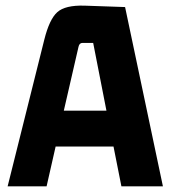

<svg xmlns="http://www.w3.org/2000/svg" viewBox="-20 -660 602 680"><path d="M557 0H410L382 -141H177L145 0H7L137 -520Q155 -592 183 -617Q211 -642 279 -640L423 -635ZM258 -494 206 -268H357L310 -508H272Q261 -508 258 -494Z"/></svg>

Font: Gemunu Libre ExtraBold
Style: Regular
Weight: 800
Designer: Puspanada Ekanayake, Sola Matas, Pathum Egodawatta, Kosala Senevirathne
Foundry: mooniak
Version: Version 1.100